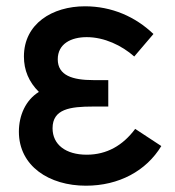

<svg xmlns="http://www.w3.org/2000/svg" viewBox="-20 -575 556 610"><path d="M253 15C358 15 444.5 -32 492.5 -111L409.5 -165.5C370.5 -113 319.5 -83.5 255.5 -83.5C189 -83.5 147 -115.5 147 -167.5C147 -228.5 202 -236.5 276 -236.5H324V-320.5H276.5C211 -320.5 163.5 -335 163.5 -386.5C163.5 -436 206 -457 255.5 -457C311.5 -457 367 -430.5 406.5 -395.5L467.5 -467C410 -522 335 -555 250 -555C146 -555 56 -499.5 56 -395.5C56 -352 71.5 -315 103.5 -283C61.5 -257 40 -208.5 40 -156.5C40 -47.5 136 15 253 15Z"/></svg>

Font: Manrope SemiBold
Style: Regular
Weight: 600
Designer: Mikhail Sharanda
Foundry: Mikhail Sharanda
Version: Version 4.505